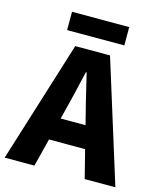

<svg xmlns="http://www.w3.org/2000/svg" viewBox="-128 -905 833 992"><g transform="rotate(15 288.0 -409.0)"><path d="M233 -326C250 -390 267 -467 283 -535H287C304 -467 321 -390 338 -326L352 -270H219ZM-8 0H151L189 -150H382L420 0H584L381 -651H195ZM133 -720H439V-818H133Z"/></g></svg>

Font: Source Sans Pro
Style: Bold
Weight: 700
Designer: Paul D. Hunt
Foundry: Adobe Systems Incorporated
Version: Version 3.006;hotconv 1.0.111;makeotfexe 2.5.65597